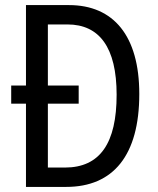

<svg xmlns="http://www.w3.org/2000/svg" viewBox="-20 -734 620 754"><path d="M251 -714H82V-398H24V-327H82V0H240C425 0 527 -124 527 -365C527 -593 426 -714 251 -714ZM245 -638C370 -638 438 -548 438 -362C438 -172 373 -76 235 -76H168V-327H289V-398H168V-638Z"/></svg>

Font: Noto Sans Bengali Condensed
Style: Regular
Weight: 400
Width: 3
Designer: Jelle Bosma - Monotype Design Team
Foundry: Monotype Imaging Inc.
Version: Version 2.003